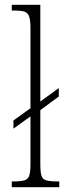

<svg xmlns="http://www.w3.org/2000/svg" viewBox="-20 -780 272 800"><path d="M29 0V-24H33Q66 -24 81.5 -28.5Q97 -33 102 -48.5Q107 -64 107 -98V-295L36 -244V-278L107 -329V-660Q107 -695 101.5 -711Q96 -727 82 -731.5Q68 -736 41 -736H29V-760H148V-357L225 -413V-378L148 -321V-98Q148 -64 152.5 -48.5Q157 -33 173 -28.5Q189 -24 221 -24H227V0Z"/></svg>

Font: Noto Serif ExtraCondensed ExtraLight
Style: Regular
Weight: 200
Width: 2
Designer: Monotype Design Team
Foundry: Monotype Imaging Inc.
Version: Version 2.015